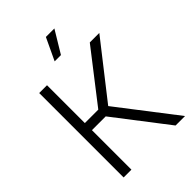

<svg xmlns="http://www.w3.org/2000/svg" viewBox="-268 -1055 1170 1170"><g transform="rotate(-45 317.0 -470.0)"><path d="M85 0V-727.5H152.3V-401.4H268.1L521 -727.5H603L326.2 -374L614.3 0H532.7L271 -340.3H152.3V0ZM288.1 -797.4 355.5 -940.4H428.7L342.3 -797.4Z"/></g></svg>

Font: Inter 24pt Light
Style: Regular
Weight: 300
Designer: Rasmus Andersson
Foundry: rsms
Version: Version 4.001;git-66647c0bb